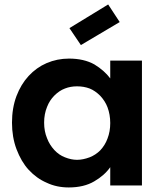

<svg xmlns="http://www.w3.org/2000/svg" viewBox="-20 -823 718 852"><path d="M33.2 -278.8Q33.2 -343.8 53.2 -397Q72.8 -448.7 106.9 -485.8Q141.6 -523.4 187 -543Q233.9 -563 286.1 -563Q352.5 -563 398.9 -537.1Q442.9 -510.3 469.2 -475.1V-554.2H609.9V0H469.2V-81.1Q443.4 -44.4 397.9 -18.1Q352.1 8.8 285.2 8.8Q231 8.8 187 -12.2Q142.6 -31.2 106.9 -69.8Q74.2 -105.5 53.2 -161.1Q33.2 -214.4 33.2 -278.8ZM175.8 -278.8Q175.8 -240.2 189 -209Q199.7 -180.7 221.2 -157.2Q242.2 -134.8 268.1 -125Q295.9 -113.8 321.8 -113.8Q348.1 -113.8 377.9 -125Q404.8 -135.7 424.8 -155.8Q446.3 -178.7 457 -208Q469.2 -239.3 469.2 -276.9Q469.2 -314.5 457 -347.2Q446.3 -375 424.8 -397.9Q402.3 -420.4 377.9 -430.2Q352.1 -439.9 321.8 -439.9Q292.5 -439.9 268.1 -430.2Q243.2 -420.9 221.2 -398.9Q200.2 -377.9 189 -349.1Q175.8 -317.4 175.8 -278.8ZM288.1 -698.2 460 -803.2 511.2 -725.1 338.9 -623Z"/></svg>

Font: PoppinsZ SemiBold
Style: Regular
Weight: 600
Designer: Ninad Kale (Devanagari), Jonny Pinhorn (Latin)
Foundry: Indian Type Foundry
Version: Version 3.002;FEAKit 1.0